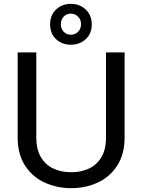

<svg xmlns="http://www.w3.org/2000/svg" viewBox="-20 -973 741 1000"><path d="M72 -257V-700H169V-255Q169 -196 192.5 -155.5Q216 -115 257 -95.5Q298 -76 351 -76Q403 -76 444 -95.5Q485 -115 508.5 -155Q532 -195 532 -255V-700H629V-257Q629 -170 590.5 -110.5Q552 -51 488.5 -22Q425 7 351 7Q277 7 213 -22Q149 -51 110.5 -110.5Q72 -170 72 -257ZM241 -846Q241 -894 272 -923.5Q303 -953 349 -953Q395 -953 426.5 -923.5Q458 -894 458 -846Q458 -798 426.5 -769Q395 -740 349 -740Q303 -740 272 -769Q241 -798 241 -846ZM402 -847Q402 -871 386.5 -886.5Q371 -902 349 -902Q327 -902 312 -886.5Q297 -871 297 -847Q297 -823 312 -807.5Q327 -792 349 -792Q371 -792 386.5 -807.5Q402 -823 402 -847Z"/></svg>

Font: AF Albert Sans Medium
Style: Regular
Weight: 500
Designer: Andreas Rasmussen
Foundry: a.Foundry
Version: Version 1.300;Glyphs 3.2 (3231)